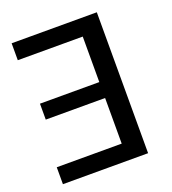

<svg xmlns="http://www.w3.org/2000/svg" viewBox="-127 -783 786 879"><g transform="rotate(-20 266.0 -343.5)"><path d="M29.3 -604V-686.5H444.3V0H29.3V-82.5H345.7V-304.7H56.6V-382.3H345.7V-604Z"/></g></svg>

Font: Estedad-FD Medium
Style: Regular
Weight: 500
Designer: Amin Abedi
Version: Version 7.3